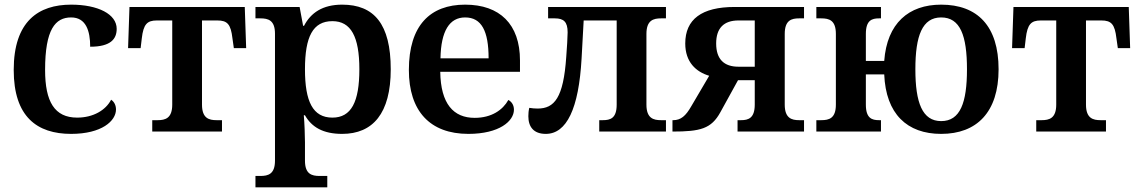

<svg xmlns="http://www.w3.org/2000/svg" viewBox="-20 -566 4901 826"><path d="M286 10C418 10 479 -46 479 -95C479 -112 472 -128 458 -137C435 -92 381 -60 312 -60C215 -60 174 -128 174 -265C174 -440 218 -491 286 -491C350 -491 368 -433 368 -365C456 -365 482 -398 482 -442C482 -505 402 -546 286 -546C146 -546 39 -475 39 -265C39 -64 139 10 286 10Z M635 0H935V-49H912C879 -49 849 -57 849 -116V-478H915C958 -478 973 -462 980 -401L986 -359H1039L1033 -536H537L531 -359H585L590 -401C597 -462 613 -478 655 -478H721V-116C721 -57 691 -49 658 -49H635Z M1079 240H1388V191H1355C1321 191 1292 183 1292 125V46C1292 19 1290 -37 1287 -70H1292C1321 -19 1370 10 1452 10C1584 10 1661 -78 1661 -268C1661 -463 1589 -546 1452 -546C1368 -546 1317 -511 1288 -455H1284L1269 -536H1079V-487H1100C1134 -487 1163 -479 1163 -421V125C1163 183 1134 191 1100 191H1079ZM1410 -60C1326 -60 1292 -129 1292 -268C1292 -408 1326 -475 1410 -475C1490 -475 1526 -408 1526 -268C1526 -127 1491 -60 1410 -60Z M1995 10C2128 10 2191 -45 2191 -94C2191 -113 2182 -128 2167 -136C2143 -93 2095 -59 2022 -59C1931 -59 1876 -119 1874 -257H2217V-306C2217 -462 2130 -546 1981 -546C1831 -546 1739 -457 1739 -265C1739 -89 1829 10 1995 10ZM2082 -315H1875C1877 -433 1914 -491 1981 -491C2052 -491 2082 -432 2082 -315Z M2328 10C2418 10 2470 -99 2482 -314L2491 -478H2633V-116C2633 -57 2606 -49 2573 -49H2558V0H2845V-49H2824C2791 -49 2761 -57 2761 -116V-420C2761 -479 2791 -487 2824 -487H2845V-536H2338V-487H2367C2405 -487 2422 -472 2422 -427C2422 -410 2419 -358 2416 -321C2404 -145 2365 -99 2293 -99C2281 -99 2269 -100 2257 -102C2254 -90 2253 -78 2253 -66C2253 -20 2276 10 2328 10Z M2873 0C2993 0 3040 -12 3079 -83L3155 -221H3227V-116C3227 -58 3200 -49 3168 -49H3153V0H3439V-49H3418C3385 -49 3356 -58 3356 -116V-420C3356 -479 3385 -487 3418 -487H3439V-536H3140C2999 -536 2928 -483 2928 -379C2928 -299 2974 -257 3031 -240L2954 -109C2930 -67 2909 -49 2876 -49H2873ZM3157 -279C3095 -279 3061 -311 3061 -379C3061 -445 3094 -478 3157 -478H3227V-279Z M4029 10C4182 10 4276 -83 4276 -268C4276 -454 4185 -546 4029 -546C3889 -546 3796 -466 3784 -304H3705V-420C3705 -479 3731 -487 3762 -487H3770V-536H3492V-487H3513C3547 -487 3576 -479 3576 -420V-116C3576 -57 3547 -49 3513 -49H3492V0H3770V-49H3762C3731 -49 3705 -57 3705 -116V-246H3784C3791 -76 3882 10 4029 10ZM4029 -45C3948 -45 3918 -124 3918 -268C3918 -413 3948 -491 4029 -491C4111 -491 4140 -413 4140 -268C4140 -124 4111 -45 4029 -45Z M4438 0H4738V-49H4715C4682 -49 4652 -57 4652 -116V-478H4718C4761 -478 4776 -462 4783 -401L4789 -359H4842L4836 -536H4340L4334 -359H4388L4393 -401C4400 -462 4416 -478 4458 -478H4524V-116C4524 -57 4494 -49 4461 -49H4438Z"/></svg>

Font: Noto Serif SemiBold
Style: Regular
Weight: 600
Designer: Monotype Design Team
Foundry: Monotype Imaging Inc.
Version: Version 2.013